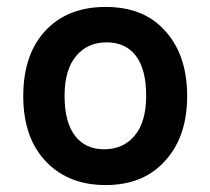

<svg xmlns="http://www.w3.org/2000/svg" viewBox="-20 -519 606 553"><path d="M284 -499Q390 -499 450 -436Q519 -366 519 -242Q519 -120 450 -50Q389 14 284 14Q180 14 116 -50Q47 -119 47 -242Q47 -367 116 -436Q179 -499 284 -499ZM280 -89Q335 -89 368 -128.5Q401 -168 401 -243Q401 -319 371.5 -358Q342 -397 287 -397Q232 -397 199 -357.5Q166 -318 166 -243Q166 -167 196 -128Q226 -89 280 -89Z"/></svg>

Font: Karla Neue
Style: Bold
Weight: 700
Designer: Jonathan Pinhorn
Foundry: PYRS Fontlab Ltd. / Made with FontLab
Version: Version 1.000;PS 001.001;hotconv 1.0.56